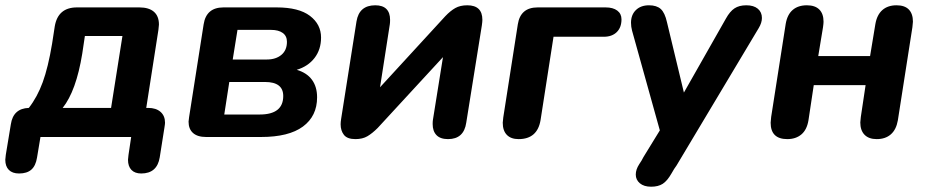

<svg xmlns="http://www.w3.org/2000/svg" viewBox="-46 -518 3511 726"><path d="M-26 86Q-26 81 -24 67L-5 -48Q4 -108 63 -110Q95 -151 115.5 -207Q136 -263 151 -353L161 -418Q173 -490 245 -490H481Q517 -490 536 -473.5Q555 -457 555 -425Q554 -415 553 -405L507 -110H514Q544 -110 561 -95Q578 -80 578 -54Q578 -49 576 -37L558 77Q548 138 488 138Q464 138 451 124.5Q438 111 438 86Q438 81 440 67L450 0H107L94 78Q89 109 72.5 123.5Q56 138 26 138Q1 138 -12.5 124.5Q-26 111 -26 86ZM374 -110 417 -382H275L265 -315Q242 -174 191 -110Z M667 -58Q668 -67 669 -75L724 -426Q734 -490 799 -490H1000Q1084 -490 1126 -458Q1168 -426 1168 -376Q1168 -331 1143.5 -299Q1119 -267 1076 -254Q1114 -243 1133.5 -216.5Q1153 -190 1153 -150Q1153 -79 1099.5 -39.5Q1046 0 941 0H733Q701 0 684 -15Q667 -30 667 -58ZM1025 -155Q1025 -208 956 -208H821L802 -85H936Q1025 -85 1025 -155ZM1039 -360Q1039 -382 1023 -393.5Q1007 -405 979 -405H852L834 -293H963Q997 -293 1018 -310.5Q1039 -328 1039 -360Z M1242 -48Q1242 -57 1244 -69L1302 -437Q1312 -498 1373 -498Q1401 -498 1415 -484Q1429 -470 1429 -443Q1429 -432 1428 -426L1391 -188L1638 -457Q1657 -477 1675.5 -487.5Q1694 -498 1721 -498Q1778 -498 1778 -443Q1778 -436 1776 -422L1717 -54Q1708 8 1648 8Q1619 8 1604.5 -7Q1590 -22 1590 -49Q1590 -59 1591 -65L1629 -302L1382 -34Q1362 -14 1343.5 -3Q1325 8 1298 8Q1267 8 1254.5 -8Q1242 -24 1242 -48Z M1855 -54Q1856 -64 1857 -74L1912 -426Q1922 -490 1987 -490H2244Q2272 -490 2288 -478Q2304 -466 2304 -445Q2304 -414 2286 -396.5Q2268 -379 2237 -379H2047L1998 -64Q1986 8 1915 8Q1886 8 1870.5 -8Q1855 -24 1855 -54Z M2358 142Q2358 123 2371 103L2380 89L2387 76L2449 -25L2344 -402Q2340 -417 2340 -432Q2340 -462 2358.5 -480Q2377 -498 2408 -498Q2437 -498 2452.5 -484Q2468 -470 2476 -434L2540 -168L2699 -448Q2714 -475 2731.5 -486.5Q2749 -498 2776 -498Q2804 -498 2819.5 -485Q2835 -472 2835 -450Q2835 -432 2823 -412L2512 108L2503 121L2493 138Q2477 166 2460 177Q2443 188 2416 188Q2389 188 2373.5 175Q2358 162 2358 142Z M2868 -54Q2868 -60 2870 -76L2925 -428Q2931 -463 2951.5 -480.5Q2972 -498 3005 -498Q3036 -498 3052 -482Q3068 -466 3068 -436Q3068 -429 3066 -415L3048 -306H3244L3264 -427Q3270 -462 3290.5 -480Q3311 -498 3344 -498Q3375 -498 3390.5 -482Q3406 -466 3406 -436Q3405 -426 3404 -415L3349 -63Q3343 -28 3322.5 -10Q3302 8 3269 8Q3239 8 3223 -8.5Q3207 -25 3207 -55Q3208 -66 3209 -76L3227 -196H3031L3011 -63Q3005 -27 2984 -9.5Q2963 8 2931 8Q2868 8 2868 -54Z"/></svg>

Font: SN Pro Bold
Style: Bold Italic
Weight: 700
Italic angle: -9°
Designer: Tobias Whetton
Foundry: Supernotes
Version: Version 1.003